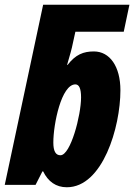

<svg xmlns="http://www.w3.org/2000/svg" viewBox="-33 -780 566 810"><path d="M249 10C400 10 475 -243 475 -399C475 -500 430 -563 363 -563C319 -563 286 -550 252 -506H250C261 -543 271 -579 274 -596L285 -646H489L513 -760H149L-13 0H117L146 -57H149C170 -14 203 10 249 10ZM222 -125C202 -125 192 -142 192 -179C192 -257 226 -424 285 -424C301 -424 309 -406 309 -369C309 -294 265 -125 222 -125Z"/></svg>

Font: Noto Sans ExtraCondensed Black
Style: Italic
Weight: 900
Width: 2
Italic angle: -12°
Designer: Monotype Design Team
Foundry: Monotype Imaging Inc.
Version: Version 2.013